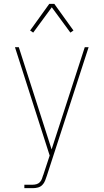

<svg xmlns="http://www.w3.org/2000/svg" viewBox="-20 -766 540 1001"><path d="M107 215V197H151Q161 197 171 194Q181 191 188 183.5Q195 176 198.5 166.5Q202 157 205 147L206 146V145L239 45L58 -520H78L249 13L422 -520H442L224 151Q220 163 215 176Q210 189 200.5 198.5Q191 208 178 211.5Q165 215 151 215ZM153 -596 137 -607 237 -746H263L363 -607L347 -596L250 -728Z"/></svg>

Font: Iosevka SS18 Thin
Style: Regular
Weight: 100
Monospace: yes
Designer: Belleve Invis
Foundry: Belleve Invis
Version: Version 25.1.1; ttfautohint (v1.8.4)